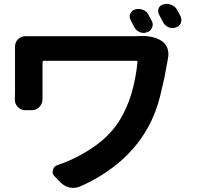

<svg xmlns="http://www.w3.org/2000/svg" viewBox="-20 -876 994 968"><path d="M689.5 -694.3Q695.3 -694.3 701.2 -694.3Q754.9 -694.3 794.9 -669.9Q815.4 -656.2 824.2 -632.8Q829.1 -618.2 829.1 -603.5Q829.1 -593.8 827.1 -584Q825.2 -576.2 825.2 -572.3Q814.5 -511.7 808.6 -482.9Q802.7 -454.1 788.6 -396.5Q774.4 -338.9 753.9 -291Q733.4 -243.2 706.1 -200.2Q651.4 -114.3 567.9 -46.9Q484.4 20.5 380.9 65.4Q365.2 71.3 348.6 71.3Q339.8 71.3 331.1 69.3Q305.7 63.5 286.1 44.9L254.9 12.7Q245.1 2.9 245.1 -9.8Q245.1 -14.6 247.1 -19.5Q252 -38.1 270.5 -43.9Q366.2 -76.2 450.2 -133.8Q534.2 -191.4 582 -267.6Q655.3 -384.8 672.9 -561.5Q673.8 -569.3 667 -569.3H201.2Q194.3 -569.3 194.3 -561.5V-402.3V-376Q194.3 -353.5 178.7 -336.9Q162.1 -320.3 139.6 -320.3H108.4Q85 -320.3 69.3 -336.9Q54.7 -352.5 54.7 -374L55.7 -402.3V-613.3V-641.6Q55.7 -662.1 70.3 -677.7Q85 -693.4 107.4 -693.4Q107.4 -693.4 108.4 -693.4Q138.7 -693.4 172.9 -693.4H651.4Q670.9 -693.4 689.5 -694.3ZM782.2 -801.8Q777.3 -810.5 777.3 -819.3Q777.3 -826.2 779.3 -833Q786.1 -849.6 802.7 -853.5Q811.5 -856.4 820.3 -856.4Q831.1 -856.4 841.8 -852.5Q861.3 -845.7 872.1 -828.1Q880.9 -811.5 890.6 -793.9Q894.5 -785.2 894.5 -775.4Q894.5 -767.6 891.6 -759.8Q883.8 -742.2 865.2 -737.3Q857.4 -734.4 849.6 -734.4Q838.9 -734.4 828.1 -739.3Q809.6 -748 800.8 -766.6Q792 -784.2 782.2 -801.8ZM638.7 -774.4Q633.8 -783.2 633.8 -793Q633.8 -799.8 636.7 -806.6Q643.6 -823.2 660.2 -828.1Q668.9 -831.1 677.7 -831.1Q688.5 -831.1 699.2 -827.1Q718.8 -820.3 728.5 -801.8Q737.3 -785.2 746.1 -768.6Q750 -759.8 750 -752Q750 -743.2 746.1 -735.4Q738.3 -717.8 719.7 -712.9Q711.9 -710 705.1 -710Q693.4 -710 682.6 -714.8Q664.1 -723.6 655.3 -742.2Q647.5 -758.8 638.7 -774.4Z"/></svg>

Font: Gen Jyuu Gothic P Bold
Style: Bold
Weight: 700
Designer: [Source Han Sans]
Ryoko NISHIZUKA  (kana & ideographs); Paul D. Hunt (Latin, Greek & Cyrillic); Wenlong ZHANG  (bopomofo
Version: Version 1.002.20150607